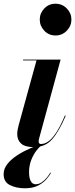

<svg xmlns="http://www.w3.org/2000/svg" viewBox="-60 -780 404 1031"><path d="M213.5 148.5Q206 162.5 189.5 182Q173 201.5 144.8 216.2Q116.5 231 73.5 231Q27.5 231 -6.5 214Q-40.5 197 -40.5 155.5Q-40.5 125.5 -19.8 99.8Q1 74 33.8 53Q66.5 32 102.5 16.5Q138.5 1 169 -8.5L170.5 -5Q155 4.5 137.8 26Q120.5 47.5 108.2 78Q96 108.5 96 144.5Q96 175.5 105.2 192.5Q114.5 209.5 131 209.5Q149 209.5 164.8 198.5Q180.5 187.5 192.2 172.8Q204 158 210 146.5ZM153.5 -675Q153.5 -709 177.8 -734.5Q202 -760 238 -760Q274 -760 298.8 -734.5Q323.5 -709 323.5 -675Q323.5 -641 298.8 -615.2Q274 -589.5 238 -589.5Q202 -589.5 177.8 -615.2Q153.5 -641 153.5 -675ZM293 -158.5Q257.5 -75.5 220.5 -32.8Q183.5 10 122.5 10Q74.5 10 53.5 -9Q32.5 -28 32.5 -60Q32.5 -73 35.2 -85.8Q38 -98.5 40 -107L136 -455.5H64V-460H265.5L150 -36.5Q147.5 -29 147.5 -21Q147.5 -6.5 161 -6.5Q177.5 -6.5 197 -18.8Q216.5 -31 239.2 -64Q262 -97 288.5 -159.5Z"/></svg>

Font: Bodoni* 36pt
Style: Bold Italic
Weight: 700
Italic angle: -13°
Version: Version 2.3